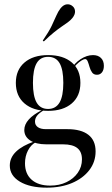

<svg xmlns="http://www.w3.org/2000/svg" viewBox="-20 -684 522 897"><path d="M198.4 192.7Q119.4 192.7 72.6 164.5Q25.8 136.3 25.8 89.5Q25.8 52.4 55.2 24.2Q84.7 -4 141.1 -23.4L146.8 -19.4Q124.2 -7.3 110.5 19.4Q96.8 46 96.8 79Q96.8 128.2 127.8 155.6Q158.9 183.1 214.5 183.1Q257.3 183.1 290.7 166.9Q324.2 150.8 343.5 123Q362.9 95.2 362.9 60.5Q362.9 25 341.1 7.7Q319.4 -9.7 274.2 -9.7H196Q148.4 -9.7 121 -27.8Q93.5 -46 93.5 -76.6Q93.5 -102.4 114.5 -125.8Q135.5 -149.2 175.8 -169.4L183.9 -168.5Q162.1 -155.6 152.8 -143.1Q143.5 -130.6 143.5 -116.1Q143.5 -99.2 156.9 -89.9Q170.2 -80.6 194.4 -80.6H294.4Q358.9 -80.6 392.7 -54.4Q426.6 -28.2 426.6 23.4Q426.6 72.6 397.2 110.9Q367.7 149.2 316.5 171Q265.3 192.7 198.4 192.7ZM204.8 -166.1Q134.7 -166.1 94.4 -200.8Q54 -235.5 54 -296.8Q54 -357.3 94.4 -391.9Q134.7 -426.6 204.8 -426.6Q275 -426.6 315.3 -392.3Q355.6 -358.1 355.6 -296.8Q355.6 -235.5 315.3 -200.8Q275 -166.1 204.8 -166.1ZM204.8 -175Q240.3 -175 258.1 -204.8Q275.8 -234.7 275.8 -296.8Q275.8 -358.9 258.5 -388.7Q241.1 -418.5 204.8 -418.5Q168.5 -418.5 151.2 -388.7Q133.9 -358.9 133.9 -296.8Q133.9 -234.7 151.2 -204.8Q168.5 -175 204.8 -175ZM433.1 -334.7Q417.7 -334.7 410.1 -345.6Q402.4 -356.5 398.4 -371Q394.4 -385.5 389.9 -396.8Q385.5 -408.1 377.4 -408.1Q371.8 -408.1 360.5 -401.2Q349.2 -394.4 337.1 -382.3Q325 -370.2 317.7 -354L312.9 -359.7Q326.6 -387.9 356 -407.3Q385.5 -426.6 414.5 -426.6Q437.9 -426.6 451.6 -413.3Q465.3 -400 465.3 -376.6Q465.3 -357.3 456.5 -346Q447.6 -334.7 433.1 -334.7ZM184.7 -490.3 179.8 -494.4Q208.1 -535.5 221.4 -563.3Q234.7 -591.1 243.1 -610.9Q251.6 -630.6 262.9 -645.2Q276.6 -662.1 291.9 -663.7Q307.3 -665.3 318.5 -655.6Q329.8 -646.8 330.6 -631.5Q331.5 -616.1 317.7 -599.2Q308.9 -588.7 296.8 -579.8Q284.7 -571 268.5 -560.1Q252.4 -549.2 231.9 -532.7Q211.3 -516.1 184.7 -490.3Z"/></svg>

Font: Playfair 144pt
Style: Regular
Weight: 400
Designer: Claus Eggers Sørensen
Foundry: Claus Eggers Sørensen
Version: Version 2.001;gftools[0.9.30]